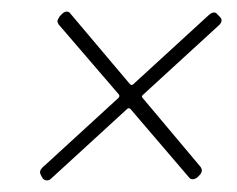

<svg xmlns="http://www.w3.org/2000/svg" viewBox="-20 -483 409 331"><path d="M362 -448Q362 -444 358 -440L227 -320Q223 -317 226 -314L326 -195Q328 -191 328 -190Q328 -185 324 -181L320 -177Q316 -174 312 -174Q308 -174 306 -177L205 -295Q202 -298 199 -295L68 -175Q65 -172 61 -172Q57 -172 54 -175L51 -180Q49 -184 49 -186Q49 -190 53 -194L184 -314Q187 -317 185 -320L81 -441Q79 -445 79 -446Q79 -449 83 -455L87 -459Q91 -463 95 -463Q99 -463 101 -460L204 -338Q207 -335 210 -338L341 -458Q350 -465 355 -458L359 -454Q362 -451 362 -448Z"/></svg>

Font: Barlow Semi Condensed Thin
Style: Italic
Weight: 250
Width: 4
Italic angle: -7°
Designer: Jeremy Tribby
Foundry: Tribby Type
Version: Version 1.408